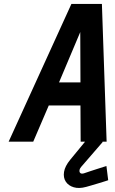

<svg xmlns="http://www.w3.org/2000/svg" viewBox="-20 -720 585 976"><path d="M503 -8H413L411 2L337 92Q310 125 305.5 154Q301 183 314.5 203.5Q328 224 355 232Q382 240 418 230Q426 228 444.5 222.5Q463 217 483 211Q503 205 517 200.5Q531 196 530 196L521 124Q521 124 508 128Q495 132 476.5 138Q458 144 439.5 150Q421 156 410 160Q396 165 389.5 160.5Q383 156 384 146.5Q385 137 392 129L501 3ZM522 0 498 -700H343L24 0H149L228 -184H389L390 0ZM280 -301 388 -557 389 -301Z"/></svg>

Font: Advent Pro
Style: Italic
Weight: 400
Italic angle: -12°
Designer: VivaRado, Andreas Kalpakidis
Foundry: VivaRado, Andreas Kalpakidis
Version: Version 3.000